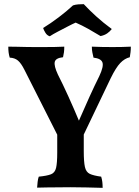

<svg xmlns="http://www.w3.org/2000/svg" viewBox="-20 -903 671 926"><path d="M384 -263V-174Q384 -123 389.5 -98Q395 -73 413 -64.5Q431 -56 468 -51Q472 -38 473.5 -25.5Q475 -13 475 3Q439 2 398 1Q357 0 320 0Q293 0 263 0.5Q233 1 206 1Q179 1 159 2Q160 -12 161.5 -26Q163 -40 167 -51Q207 -55 226 -62.5Q245 -70 250.5 -93.5Q256 -117 256 -166V-263ZM360 -204H281L98 -566Q82 -598 66.5 -611Q51 -624 27 -625Q23 -638 21.5 -650.5Q20 -663 20 -678Q37 -678 59 -677.5Q81 -677 103.5 -676.5Q126 -676 145 -676Q164 -676 191.5 -676Q219 -676 246 -676.5Q273 -677 290 -678Q290 -662 288.5 -651Q287 -640 284 -627Q248 -623 244 -604Q240 -585 259 -544Q282 -499 309.5 -438.5Q337 -378 364 -313H357Q386 -380 411.5 -436Q437 -492 459 -536Q481 -583 474 -602Q467 -621 431 -625Q428 -638 425.5 -650Q423 -662 423 -678Q444 -677 471 -676.5Q498 -676 523 -676Q546 -676 569 -676.5Q592 -677 611 -678Q611 -663 609.5 -651Q608 -639 606 -627Q581 -621 560 -599Q539 -577 514 -526ZM220 -728Q207 -732 199 -745Q191 -758 188 -768Q224 -790 263 -819.5Q302 -849 332 -877Q344 -881 358 -882Q372 -883 384 -883Q410 -855 443.5 -824.5Q477 -794 519 -763Q510 -751 497 -742Q484 -733 465 -729Q439 -745 407 -763Q375 -781 345 -794Q331 -788 307 -775.5Q283 -763 259 -750.5Q235 -738 220 -728Z"/></svg>

Font: Vollkorn SemiBold
Style: Regular
Weight: 600
Designer: Friedrich Althausen
Foundry: Friedrich Althausen
Version: Version 5.000